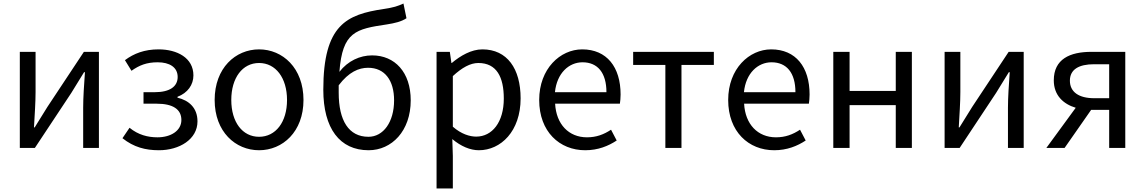

<svg xmlns="http://www.w3.org/2000/svg" viewBox="-20 -836 6471 1085"><path d="M92 0H177L383 -311C403 -344 434 -394 455 -428H460C455 -357 450 -285 450 -227V0H539V-543H454L248 -232C228 -199 197 -149 176 -116H172C176 -186 181 -259 181 -316V-543H92Z M878 13C994 13 1096 -49 1096 -150C1096 -227 1047 -269 983 -284V-289C1041 -311 1073 -357 1073 -410C1073 -509 981 -557 876 -557C797 -557 737 -534 686 -496L723 -436C767 -467 808 -484 871 -484C938 -484 984 -456 984 -401C984 -348 941 -315 854 -315H791V-250H866C956 -250 1005 -219 1005 -158C1005 -97 945 -60 870 -60C815 -60 761 -74 712 -114L672 -55C736 -4 802 13 878 13Z M1444 13C1577 13 1695 -91 1695 -271C1695 -452 1577 -557 1444 -557C1311 -557 1193 -452 1193 -271C1193 -91 1311 13 1444 13ZM1444 -63C1350 -63 1287 -146 1287 -271C1287 -396 1350 -480 1444 -480C1538 -480 1602 -396 1602 -271C1602 -146 1538 -63 1444 -63Z M2063 13C2194 13 2301 -96 2301 -269C2301 -428 2211 -523 2083 -523C2014 -523 1946 -492 1898 -430C1915 -657 1991 -672 2166 -698C2211 -705 2249 -714 2277 -733L2260 -816C2226 -801 2207 -794 2147 -785C1940 -754 1807 -697 1807 -329C1807 -110 1900 13 2063 13ZM1894 -354C1951 -429 2007 -453 2060 -453C2155 -453 2207 -381 2207 -269C2207 -146 2146 -63 2062 -63C1951 -63 1894 -154 1894 -312Z M2447 229H2539V45L2536 -50C2585 -9 2637 13 2686 13C2810 13 2922 -94 2922 -280C2922 -448 2846 -557 2706 -557C2643 -557 2582 -521 2533 -480H2531L2522 -543H2447ZM2671 -64C2635 -64 2587 -78 2539 -120V-406C2591 -454 2638 -480 2683 -480C2787 -480 2827 -400 2827 -279C2827 -145 2761 -64 2671 -64Z M3287 13C3360 13 3418 -11 3465 -42L3433 -103C3392 -76 3350 -60 3297 -60C3194 -60 3123 -134 3117 -250H3483C3485 -264 3487 -282 3487 -302C3487 -457 3409 -557 3270 -557C3146 -557 3027 -448 3027 -271C3027 -92 3142 13 3287 13ZM3116 -315C3127 -423 3195 -484 3272 -484C3357 -484 3407 -425 3407 -315Z M3740 0H3831V-469H4014V-543H3558V-469H3740Z M4355 13C4428 13 4486 -11 4533 -42L4501 -103C4460 -76 4418 -60 4365 -60C4262 -60 4191 -134 4185 -250H4551C4553 -264 4555 -282 4555 -302C4555 -457 4477 -557 4338 -557C4214 -557 4095 -448 4095 -271C4095 -92 4210 13 4355 13ZM4184 -315C4195 -423 4263 -484 4340 -484C4425 -484 4475 -425 4475 -315Z M4689 0H4781V-242H5042V0H5133V-543H5042V-322H4781V-543H4689Z M5318 0H5403L5609 -311C5629 -344 5660 -394 5681 -428H5686C5681 -357 5676 -285 5676 -227V0H5765V-543H5680L5474 -232C5454 -199 5423 -149 5402 -116H5398C5402 -186 5407 -259 5407 -316V-543H5318Z M6163 -281C6077 -281 6026 -316 6026 -380C6026 -444 6077 -473 6163 -473H6248V-281ZM5893 0H5996L6146 -215H6248V0H6339V-543H6147C6026 -543 5935 -502 5935 -382C5935 -297 5989 -248 6059 -227Z"/></svg>

Font: Noto Sans CJK JP
Style: Regular
Weight: 400
Designer: Ryoko NISHIZUKA 西塚涼子 (kana, bopomofo & ideographs); Paul D. Hunt (Latin, Greek & Cyrillic); Sandoll Communications 산돌커뮤니
Foundry: Adobe
Version: Version 2.004;hotconv 1.0.118;makeotfexe 2.5.65603